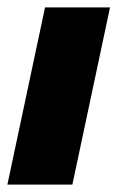

<svg xmlns="http://www.w3.org/2000/svg" viewBox="-25 -500 318 520"><path d="M97 -480H273L171 0H-5Z"/></svg>

Font: Prompt Bold
Style: Bold Italic
Weight: 700
Italic angle: -12°
Designer: Katatrad Team
Foundry: CadsonDemak
Version: Version 1.000